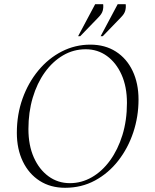

<svg xmlns="http://www.w3.org/2000/svg" viewBox="-20 -882 738 912"><path d="M289 10Q220 10 168.5 -23Q117 -56 88.5 -115Q60 -174 60 -251Q60 -338 87 -413.5Q114 -489 162 -547Q210 -605 273.5 -637.5Q337 -670 409 -670Q479 -670 530.5 -637Q582 -604 610 -545Q638 -486 638 -409Q638 -328 613 -253Q588 -178 541.5 -118.5Q495 -59 431 -24.5Q367 10 289 10ZM312 -12Q367 -12 416 -40Q465 -68 502.5 -119.5Q540 -171 561.5 -240.5Q583 -310 583 -393Q583 -470 557.5 -527Q532 -584 488 -616Q444 -648 387 -648Q329 -648 279.5 -619Q230 -590 193 -538.5Q156 -487 135.5 -418Q115 -349 115 -269Q115 -192 140.5 -134.5Q166 -77 210.5 -44.5Q255 -12 312 -12ZM351 -710 432 -862H470Q472 -847 468 -831.5Q464 -816 447 -799L361 -710ZM458 -710 539 -862H577Q579 -847 575 -831.5Q571 -816 554 -799L468 -710Z"/></svg>

Font: Spectral ExtraLight
Style: Italic
Weight: 275
Italic angle: -10°
Designer: Jean-Baptiste Levee
Foundry: Production Type
Version: Version 2.001